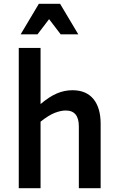

<svg xmlns="http://www.w3.org/2000/svg" viewBox="-20 -993 624 1013"><path d="M327 -410Q302 -410 270 -398Q238 -386 194 -351V0H79V-740H194V-444Q240 -483 280 -500Q320 -517 362 -517Q435 -517 473 -470.5Q511 -424 511 -340V0H396V-326Q396 -410 327 -410ZM300 -812 239 -892 178 -812H89L185 -973H297L393 -812Z"/></svg>

Font: Inria Sans
Style: Bold
Weight: 700
Designer: Black Foundry Team
Foundry: Black Foundry
Version: Version 1.2; ttfautohint (v1.8.3)